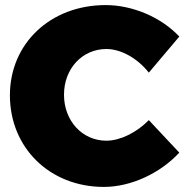

<svg xmlns="http://www.w3.org/2000/svg" viewBox="-20 -727 730 756"><path d="M566 -441 686 -583C615 -659 502 -707 396 -707C179 -707 19 -556 19 -352C19 -145 176 9 389 9C495 9 610 -44 686 -126L566 -254C518 -205 453 -173 399 -173C304 -173 232 -251 232 -354C232 -457 304 -534 399 -534C457 -534 522 -497 566 -441Z"/></svg>

Font: Montserrat ExtraBold
Style: Regular
Weight: 800
Designer: Julieta Ulanovsky
Foundry: Julieta Ulanovsky
Version: Version 4.000